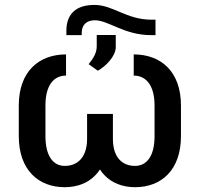

<svg xmlns="http://www.w3.org/2000/svg" viewBox="-20 -758 820 788"><path d="M528.8 -447.8C578.6 -447.8 614.3 -408.7 614.3 -325.2V-199.2C614.3 -115.7 581.1 -77.1 534.2 -77.1C481.4 -77.1 443.4 -112.3 443.4 -188V-290.5H337.4V-188C337.4 -112.3 298.3 -77.1 245.6 -77.1C199.7 -77.1 166.5 -115.7 166.5 -199.2V-325.2C166.5 -408.7 201.2 -447.8 251 -447.8V-534.7C139.6 -534.7 57.1 -464.4 57.1 -325.2V-199.2C57.1 -60.5 137.7 10.3 245.6 10.3C296.4 10.3 340.8 -6.3 372.1 -39.6C378.9 -46.4 384.8 -54.2 390.1 -62.5C395.5 -54.2 401.9 -46.4 408.2 -39.6C439 -6.8 483.9 10.3 534.2 10.3C642.6 10.3 722.7 -60.5 722.7 -199.2V-325.2C722.7 -464.4 640.6 -534.7 528.8 -534.7ZM601.6 -677.2C498.5 -677.2 444.8 -737.8 367.2 -737.8C295.9 -737.8 252.4 -704.1 252.4 -631.3V-613.8H315.4V-622.6C315.4 -658.2 337.4 -674.8 369.1 -674.8C425.8 -674.8 489.3 -613.8 600.6 -613.8H618.2V-677.2ZM381.3 -467.8C413.1 -484.9 455.1 -526.9 455.1 -564.5V-614.3H377V-567.9C377 -543 365.2 -520.5 343.8 -494.6Z"/></svg>

Font: Bert Sans Medium
Style: Regular
Weight: 500
Designer: Christian Robertson (Google), Cristiano Sobral
Foundry: Google, Cristiano Sobral
Version: Version 3.101